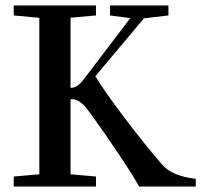

<svg xmlns="http://www.w3.org/2000/svg" viewBox="-20 -683 762 703"><path d="M30.3 0V-36.6L124 -44.9V-617.7L30.3 -626.5V-663.1H331.5V-626.5L238.3 -618.2V-361.3H239.3Q262.7 -361.3 285.6 -391.1L457 -616.7L382.8 -626.5V-663.1H596.7V-626.5L506.8 -615.7L329.1 -403.8Q363.3 -347.7 434.1 -253.9Q504.9 -160.2 573.2 -80.6Q610.8 -37.6 696.8 -28.3V0H489.3Q470.2 -35.6 415.3 -117.9Q360.4 -200.2 302.7 -278.8Q272.9 -319.8 243.7 -319.8H238.3V-44.9L331.5 -36.6V0Z"/></svg>

Font: Elstob 8pt Medium
Style: Regular
Weight: 500
Designer: Peter S. Baker
Version: Version 1.015